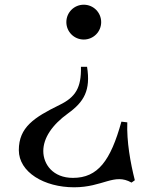

<svg xmlns="http://www.w3.org/2000/svg" viewBox="-20 -595 633 816"><path d="M336 -575C295 -575 262 -542 262 -501C262 -460 295 -427 336 -427C377 -427 410 -460 410 -501C410 -542 377 -575 336 -575ZM350 -311H324C326 -222 301 -182 233 -149C125 -96 60 -54 60 43C60 137 168 201 295 201C418 201 465 139 539 181L553 171C534 96 518 6 521 -75L496 -78C450 88 396 161 290 161C205 161 164 103 164 47C164 -8 201 -64 269 -113C337 -162 366 -211 350 -311Z"/></svg>

Font: Basteleur Moonlight
Style: Regular
Weight: 300
Designer: Keussel
Foundry: Keussel Studio
Version: Version 1.300;Glyphs 3.2 (3192)